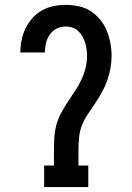

<svg xmlns="http://www.w3.org/2000/svg" viewBox="-20 -763 540 783"><path d="M160 0V-88H200V-156Q200 -182 202 -207.5Q204 -233 211 -257.5Q218 -282 230.5 -304.5Q243 -327 257 -348.5Q271 -370 285.5 -391.5Q300 -413 311 -436Q322 -459 328.5 -484Q335 -509 335 -535Q335 -549 333 -562.5Q331 -576 327 -589.5Q323 -603 316 -615Q309 -627 299 -636.5Q289 -646 275.5 -650.5Q262 -655 248 -655Q229 -655 211.5 -646.5Q194 -638 183 -622Q172 -606 167.5 -587Q163 -568 163 -549H63Q63 -574 68 -599Q73 -624 84 -647Q95 -670 112 -689Q129 -708 151 -720.5Q173 -733 198 -738Q223 -743 248 -743Q275 -743 301 -737.5Q327 -732 349 -718Q371 -704 388 -683.5Q405 -663 415 -638.5Q425 -614 430 -588Q435 -562 435 -536Q435 -510 430.5 -485Q426 -460 417.5 -435.5Q409 -411 396.5 -388.5Q384 -366 370 -344.5Q356 -323 341 -301.5Q326 -280 316 -256.5Q306 -233 303 -207.5Q300 -182 300 -156V-88H340V0Z"/></svg>

Font: Iosevka Curly Slab Semibold
Style: Regular
Weight: 600
Monospace: yes
Designer: Belleve Invis
Foundry: Belleve Invis
Version: Version 22.1.2; ttfautohint (v1.8.4)